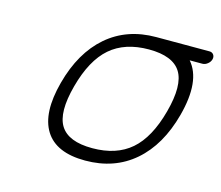

<svg xmlns="http://www.w3.org/2000/svg" viewBox="-82 -645 864 751"><g transform="rotate(15 349.5 -269.5)"><path d="M613.3 -484.6Q672.9 -415.8 633.8 -269.3Q599.1 -139.6 518.3 -69.8Q437.5 0 319.3 0Q201.2 0 157.8 -69.8Q114.5 -139.6 149.2 -269.3Q183.8 -398.9 264.6 -468.8Q345.5 -538.6 463.6 -538.6H679Q689.9 -538.6 695.7 -530.5Q701.4 -522.5 698.5 -511.5Q695.6 -500.5 685.5 -492.6Q675.5 -484.6 664.6 -484.6ZM292.5 -433.2Q233.2 -381.8 202.9 -269.3Q172.6 -156.7 204.6 -105.3Q236.6 -54 333.7 -54Q430.9 -54 490.2 -105.3Q549.6 -156.7 579.8 -269.3Q610.1 -381.8 578.1 -433.2Q546.1 -484.6 449 -484.6Q351.8 -484.6 292.5 -433.2Z"/></g></svg>

Font: Tecnico
Style: FinoInclinado
Weight: 400
Italic angle: -15°
Version: Version 1.3